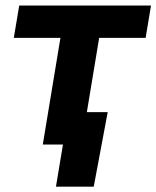

<svg xmlns="http://www.w3.org/2000/svg" viewBox="-20 -536 580 712"><path d="M138.7 0 204.1 -395.5H31.2L51.3 -515.6H540L520 -395.5H347.7L282.2 0ZM187.5 156.2 213.4 0H171.4L191.4 -120.1H379.4L327.6 156.2Z"/></svg>

Font: Inter Display
Style: Bold Italic
Weight: 700
Italic angle: -9.39999°
Designer: Rasmus Andersson
Foundry: rsms
Version: Version 4.000;git-a52131595